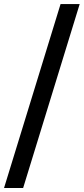

<svg xmlns="http://www.w3.org/2000/svg" viewBox="-32 -751 411 942"><path d="M265.1 -731H358.9L81.5 171.4H-12.2Z"/></svg>

Font: Pyidaungsu Book
Style: Bold
Weight: 700
Designer: Sun Tun
Foundry: MCF
Version: Version 1.008;February 27, 2020;FontCreator 11.0.0.2408 32-b